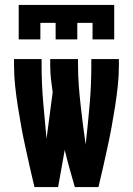

<svg xmlns="http://www.w3.org/2000/svg" viewBox="-20 -760 540 780"><path d="M56 -600V-740H444V-600H356V-667H294V-600H206V-667H144V-600ZM120 0Q110 -41 101 -81.5Q92 -122 83 -163Q74 -204 66.5 -245Q59 -286 52.5 -327.5Q46 -369 41.5 -410.5Q37 -452 37 -494V-520H149V-494Q149 -419 155.5 -344.5Q162 -270 169 -196L194 -385Q190 -412 187 -439.5Q184 -467 184 -494V-520H297V-494Q297 -454 300 -413.5Q303 -373 307.5 -333Q312 -293 317 -253Q322 -213 328 -173Q337 -253 344 -333Q351 -413 351 -494V-520H463V-494Q463 -452 458.5 -410.5Q454 -369 447.5 -327.5Q441 -286 433.5 -245Q426 -204 417 -163Q408 -122 399 -81.5Q390 -41 380 0H284Q273 -38 262.5 -75.5Q252 -113 243 -151L216 0Z"/></svg>

Font: Iosevka SS04 Heavy
Style: Regular
Weight: 900
Monospace: yes
Designer: Belleve Invis
Foundry: Belleve Invis
Version: Version 19.0.0; ttfautohint (v1.8.4)